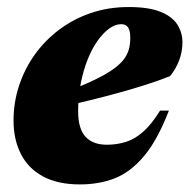

<svg xmlns="http://www.w3.org/2000/svg" viewBox="-20 -496 526 532"><path d="M315.5 -429Q299.5 -429 282.8 -417Q266 -405 250.5 -383.2Q235 -361.5 223 -331.5Q211 -301.5 203.8 -265.2Q196.5 -229 196.5 -188Q196.5 -139 217 -117Q237.5 -95 276 -95Q304 -95 328.8 -102.8Q353.5 -110.5 376.8 -131Q400 -151.5 423.5 -189.5H448Q416 -107 378.5 -62.8Q341 -18.5 297.5 -1.8Q254 15 202 15Q140 15 99 -7.2Q58 -29.5 37.8 -69.5Q17.5 -109.5 17.5 -162Q17.5 -212 32.8 -258.5Q48 -305 76.2 -344.5Q104.5 -384 144 -413.8Q183.5 -443.5 232 -460Q280.5 -476.5 336.5 -476.5Q392.5 -476.5 425 -463.2Q457.5 -450 471.5 -427.8Q485.5 -405.5 485.5 -379Q485.5 -352.5 476.2 -328.2Q467 -304 451 -285Q421 -273 384.2 -261.2Q347.5 -249.5 307.5 -238.5Q267.5 -227.5 226.5 -217.5Q185.5 -207.5 147 -199L149 -236Q197 -254 230.8 -269.5Q264.5 -285 286.2 -299.2Q308 -313.5 320 -327.8Q332 -342 336.5 -357.5Q341 -373 341 -391Q341 -404.5 338.2 -412.8Q335.5 -421 330 -425Q324.5 -429 315.5 -429Z"/></svg>

Font: Newsreader 36pt ExtraBold
Style: Italic
Weight: 800
Italic angle: -17°
Designer: Hugues Gentile
Foundry: Production Type
Version: Version 1.003